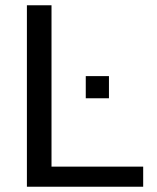

<svg xmlns="http://www.w3.org/2000/svg" viewBox="-20 -708 596 728"><path d="M82 0V-688H175.3V-76.2H522.9V0ZM305.2 -335.4V-419.4H393.1V-335.4Z"/></svg>

Font: Arial
Style: Regular
Weight: 400
Designer: Steve Matteson
Foundry: Ascender Corporation
Version: Version 2.00.3